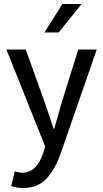

<svg xmlns="http://www.w3.org/2000/svg" viewBox="-20 -736 517 962"><path d="M195.8 32.7 206.5 -1.5 12.2 -487.8H108.9L202.1 -229Q220.7 -176.3 248 -91.3H252Q259.3 -115.2 272.9 -165Q283.7 -205.6 291 -229L372.1 -487.8H464.8L283.7 33.7Q253.9 117.2 210.2 161.6Q166.5 206.1 95.2 206.1Q64 206.1 36.1 196.3L53.7 122.6Q77.6 129.4 90.3 129.4Q128.9 129.4 155 103.5Q181.2 77.6 195.8 32.7ZM202.6 -573.2 292.5 -715.8H388.7L273.9 -573.2Z"/></svg>

Font: Varta SemiBold
Style: Regular
Weight: 600
Designer: Joana Correia, Viktoriya Grabowska, Eben Sorkin
Foundry: Sorkin Type
Version: Version 1.003; ttfautohint (v1.3) -l 8 -r 24 -G 200 -x 12 -H